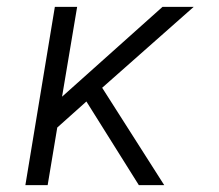

<svg xmlns="http://www.w3.org/2000/svg" viewBox="-20 -540 640 560"><path d="M54 0 140 -520H205L161 -258L454 -520H545L278 -284L459 0H385L232 -244L147 -168L119 0Z"/></svg>

Font: Iosevka Light Extended
Style: Italic
Weight: 300
Width: 7
Italic angle: -9°
Monospace: yes
Designer: Belleve Invis
Foundry: Belleve Invis
Version: Version 32.5.0; ttfautohint (v1.8.4)